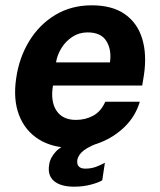

<svg xmlns="http://www.w3.org/2000/svg" viewBox="-20 -547 603 723"><path d="M253 10Q178 10 126.2 -22.2Q74.5 -54.5 51.8 -113.5Q29 -172.5 41 -252.5Q52 -330 90 -392.2Q128 -454.5 188.2 -490.8Q248.5 -527 325.5 -527Q402.5 -527 450 -493.8Q497.5 -460.5 515.5 -401.2Q533.5 -342 522 -264.5L515.5 -225H179.5Q169.5 -165.5 192.5 -130.5Q215.5 -95.5 266 -95.5Q302 -95.5 331.2 -111.5Q360.5 -127.5 376.5 -164H506.5Q490 -109 450 -70Q410 -31 358 -10.5Q306 10 253 10ZM191 -312H394Q401 -359 380.8 -392Q360.5 -425 310 -425Q278 -425 252.8 -408.5Q227.5 -392 211.5 -366.2Q195.5 -340.5 191 -312ZM259.5 156Q209 156 183.8 135Q158.5 114 165 74Q168.5 47 190.5 23.5Q212.5 0 271.5 -19.5L372.5 -17Q317.5 2.5 296 19Q274.5 35.5 271 56Q267.5 88 301.5 88Q323.5 88 341.5 81.2Q359.5 74.5 375 66L365 132Q350 141 321 148.5Q292 156 259.5 156Z"/></svg>

Font: Public Sans
Style: Bold Italic
Weight: 700
Italic angle: -8°
Designer: The Public Sans project authors (U.S. Web Design System). Libre Franklin designed by Pablo Impallari and Rodrigo Fuenzal
Version: Version 1.008; ttfautohint (v1.8.1) -l 8 -r 50 -G 200 -x 14 